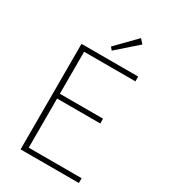

<svg xmlns="http://www.w3.org/2000/svg" viewBox="-223 -1038 1008 1144"><g transform="rotate(30 281.0 -466.5)"><path d="M110 -726H500V-693H147V-404H444V-371H147V-33H511V0H110ZM400 -933 426 -904 286 -781 270 -800Z"/></g></svg>

Font: Kinto Sans Thin
Style: Regular
Weight: 100
Designer: Authors: Ryoko NISHIZUKA  (kana & ideographs); Paul D. Hunt (Latin, Greek & Cyrillic); Wenlong ZHANG  (bopomofo); Sandol
Foundry: Adobe Systems Incorporated, ookami Inc.
Version: Version 0.001